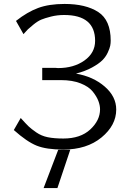

<svg xmlns="http://www.w3.org/2000/svg" viewBox="-20 -736 651 973"><path d="M50 -77 85 -138Q112 -108 125 -95.5Q138 -83 164 -65Q190 -47 222.5 -40.5Q255 -34 301 -34Q388 -34 437.5 -80Q487 -126 487 -182Q487 -202 478.5 -224.5Q470 -247 450 -272Q430 -297 388.5 -313.5Q347 -330 289 -330H194V-392H262Q266 -391 274 -391Q354 -391 408 -429.5Q462 -468 462 -529Q462 -660 305 -660Q270 -660 238.5 -652Q207 -644 189 -636.5Q171 -629 149 -611Q127 -593 121.5 -587.5Q116 -582 99 -563L61 -630Q118 -675 173 -695.5Q228 -716 307 -716Q415 -716 478 -675Q541 -634 541 -530Q541 -517 538.5 -504Q536 -491 526 -469.5Q516 -448 498.5 -430.5Q481 -413 446.5 -394Q412 -375 365 -363Q452 -348 510.5 -297.5Q569 -247 569 -181Q569 -101 494.5 -39.5Q420 22 300 22Q215 22 165.5 2Q116 -18 50 -77ZM201 217 275 23H336L271 217Z"/></svg>

Font: CMU Sans Serif
Style: Medium
Weight: 500
Version: Version 0.7.0